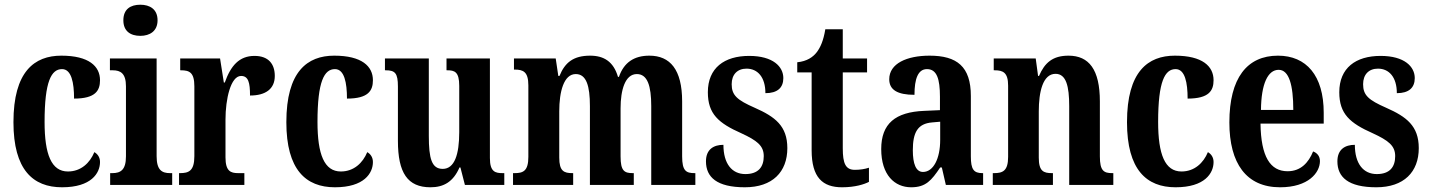

<svg xmlns="http://www.w3.org/2000/svg" viewBox="-20 -784 6060 814"><path d="M243 10C367 10 404 -50 404 -97C404 -117 394 -131 380 -139C361 -93 323 -57 268 -57C198 -57 169 -129 169 -267C169 -440 198 -491 243 -491C283 -491 294 -433 294 -366C385 -366 404 -400 404 -444C404 -503 357 -548 240 -548C126 -548 37 -481 37 -266C37 -64 120 10 243 10Z M575 -632C615 -632 648 -652 648 -698C648 -745 615 -764 575 -764C533 -764 503 -745 503 -698C503 -652 533 -632 575 -632ZM447 0H710V-50H701C666 -50 644 -63 644 -122V-536H446V-486H458C491 -486 514 -473 514 -418V-121C514 -63 491 -50 456 -50H447Z M739 0H1016V-50H990C958 -50 936 -58 936 -117V-277C936 -364 958 -462 1002 -462C1033 -462 1040 -434 1040 -379C1106 -379 1145 -407 1145 -462C1145 -512 1119 -547 1059 -547C994 -547 958 -505 933 -434H929L913 -536H744V-486H747C783 -486 804 -477 804 -418V-122C804 -59 780 -50 743 -50H739Z M1400 10C1524 10 1561 -50 1561 -97C1561 -117 1551 -131 1537 -139C1518 -93 1480 -57 1425 -57C1355 -57 1326 -129 1326 -267C1326 -440 1355 -491 1400 -491C1440 -491 1451 -433 1451 -366C1542 -366 1561 -400 1561 -444C1561 -503 1514 -548 1397 -548C1283 -548 1194 -481 1194 -266C1194 -64 1277 10 1400 10Z M1805 10C1862 10 1902 -14 1928 -74H1932L1951 0H2118V-50H2111C2080 -50 2057 -55 2057 -114V-536H1873V-486H1876C1907 -486 1927 -480 1927 -420V-224C1927 -129 1907 -68 1857 -68C1810 -68 1798 -112 1798 -208V-536H1612V-486H1615C1655 -486 1667 -474 1667 -417V-187C1667 -51 1708 10 1805 10Z M2155 0H2410V-50H2407C2371 -50 2351 -58 2351 -116V-312C2351 -395 2370 -470 2421 -470C2466 -470 2481 -420 2481 -334V0H2667V-50H2663C2627 -50 2611 -59 2611 -121V-325C2611 -402 2630 -470 2680 -470C2725 -470 2741 -420 2741 -334V0H2928V-50H2925C2889 -50 2872 -59 2872 -121V-354C2872 -489 2821 -548 2733 -548C2668 -548 2625 -519 2604 -458H2600C2581 -523 2540 -548 2482 -548C2411 -548 2375 -519 2352 -462H2347L2336 -536H2159V-489H2162C2198 -489 2220 -480 2220 -422V-119C2220 -59 2198 -50 2162 -50H2155Z M3138 10C3255 10 3318 -55 3318 -156C3318 -250 3266 -289 3180 -327C3105 -360 3082 -380 3082 -427C3082 -468 3106 -493 3145 -493C3192 -493 3225 -457 3225 -389C3276 -389 3301 -412 3301 -453C3301 -501 3258 -547 3156 -547C3051 -547 2981 -496 2981 -393C2981 -301 3026 -262 3123 -219C3190 -188 3218 -166 3218 -122C3218 -76 3195 -46 3140 -46C3083 -46 3047 -90 3047 -170C3007 -170 2973 -152 2973 -100C2973 -33 3019 10 3138 10Z M3550 10C3606 10 3645 -3 3664 -13V-73C3646 -67 3626 -64 3604 -64C3565 -64 3553 -91 3553 -155V-477H3656V-536H3553V-660H3479C3471 -611 3458 -583 3443 -563C3427 -542 3401 -524 3360 -520V-477H3421V-147C3421 -31 3468 10 3550 10Z M3843 10C3905 10 3929 -19 3966 -74H3973L3990 0H4148V-50H4145C4108 -50 4096 -66 4096 -121V-377C4096 -502 4037 -548 3921 -548C3825 -548 3750 -515 3750 -448C3750 -403 3785 -382 3857 -382C3857 -450 3872 -491 3910 -491C3952 -491 3965 -449 3965 -374V-317L3898 -314C3776 -309 3716 -260 3716 -152C3716 -42 3773 10 3843 10ZM3893 -55C3863 -55 3850 -90 3850 -147C3850 -222 3870 -260 3932 -265L3966 -268V-191C3966 -111 3937 -55 3893 -55Z M4189 0H4444V-50H4440C4404 -50 4384 -58 4384 -116V-312C4384 -394 4401 -471 4455 -471C4500 -471 4513 -419 4513 -334V0H4700V-50H4696C4660 -50 4643 -59 4643 -121V-354C4643 -489 4597 -548 4510 -548C4443 -548 4409 -518 4385 -462H4381L4371 -536H4193V-486H4197C4232 -486 4254 -477 4254 -421V-119C4254 -59 4231 -50 4194 -50H4189Z M4964 10C5088 10 5125 -50 5125 -97C5125 -117 5115 -131 5101 -139C5082 -93 5044 -57 4989 -57C4919 -57 4890 -129 4890 -267C4890 -440 4919 -491 4964 -491C5004 -491 5015 -433 5015 -366C5106 -366 5125 -400 5125 -444C5125 -503 5078 -548 4961 -548C4847 -548 4758 -481 4758 -266C4758 -64 4841 10 4964 10Z M5407 10C5527 10 5576 -52 5576 -101C5576 -123 5563 -136 5547 -142C5528 -95 5495 -58 5439 -58C5365 -58 5326 -120 5324 -260H5592V-306C5592 -464 5518 -548 5398 -548C5267 -548 5192 -453 5192 -265C5192 -91 5264 10 5407 10ZM5463 -318H5326C5327 -428 5355 -488 5401 -488C5445 -488 5463 -423 5463 -318Z M5815 10C5932 10 5995 -55 5995 -156C5995 -250 5943 -289 5857 -327C5782 -360 5759 -380 5759 -427C5759 -468 5783 -493 5822 -493C5869 -493 5902 -457 5902 -389C5953 -389 5978 -412 5978 -453C5978 -501 5935 -547 5833 -547C5728 -547 5658 -496 5658 -393C5658 -301 5703 -262 5800 -219C5867 -188 5895 -166 5895 -122C5895 -76 5872 -46 5817 -46C5760 -46 5724 -90 5724 -170C5684 -170 5650 -152 5650 -100C5650 -33 5696 10 5815 10Z"/></svg>

Font: Noto Serif Lao ExtraCondensed
Style: Bold
Weight: 700
Width: 2
Designer: Monotype Design Team
Foundry: Monotype Imaging Inc.
Version: Version 2.003